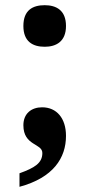

<svg xmlns="http://www.w3.org/2000/svg" viewBox="-20 -565 344 739"><path d="M152 -385C196 -385 234 -405 234 -465C234 -526 196 -545 152 -545C106 -545 70 -526 70 -465C70 -405 106 -385 152 -385ZM55 102V154C185 119 234 43 234 -42C234 -110 198 -152 142 -152C101 -152 70 -128 70 -83C70 -3 143 -14 143 24C143 63 113 81 55 102Z"/></svg>

Font: Noto Serif NP Hmong
Style: Bold
Weight: 700
Designer: Dalton Maag Ltd
Foundry: Dalton Maag Ltd
Version: Version 1.001